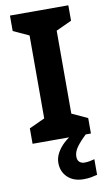

<svg xmlns="http://www.w3.org/2000/svg" viewBox="-103 -764 595 1053"><g transform="rotate(-10 194.5 -237.0)"><path d="M357 0H32V-86L119 -126V-588L32 -628V-714H357V-628L270 -588V-126L357 -86ZM256 111Q256 131 267 141Q278 151 295 151Q311 151 326 148Q341 145 351 142V229Q335 233 317 236.5Q299 240 275 240Q219 240 186 208.5Q153 177 153 128Q153 99 168 72Q183 45 207.5 22.5Q232 0 263 -17L328 0Q294 32 275 58.5Q256 85 256 111Z"/></g></svg>

Font: Noto Sans Gurmukhi
Style: Regular
Weight: 400
Designer: Jelle Bosma - Monotype Design Team
Foundry: Monotype Imaging Inc.
Version: Version 2.003